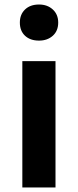

<svg xmlns="http://www.w3.org/2000/svg" viewBox="-20 -831 344 851"><path d="M79 0V-560H226V0ZM153 -651Q114 -651 91 -672.5Q68 -694 68 -731Q68 -767 91 -789Q114 -811 153 -811Q190 -811 214 -789Q238 -767 238 -731Q238 -694 214 -672.5Q190 -651 153 -651Z"/></svg>

Font: Noto Sans HK Thin
Style: Bold
Weight: 700
Version: Version 2.004-H2;hotconv 1.0.118;makeotfexe 2.5.65603